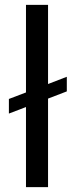

<svg xmlns="http://www.w3.org/2000/svg" viewBox="-20 -770 310 790"><path d="M177.7 -424.3 254.9 -454.1V-394L177.7 -364.3V0H86.9V-329.6L16.6 -302.7V-362.8L86.9 -389.6V-750H177.7Z"/></svg>

Font: Roboto
Style: Regular
Weight: 400
Designer: Google
Version: Version 2.134; 2016; ttfautohint (v1.6)